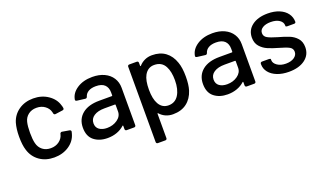

<svg xmlns="http://www.w3.org/2000/svg" viewBox="-68 -966 2737 1606"><g transform="rotate(-20 1300.0 -163.0)"><path d="M63 -135Q48 -181 48 -256Q48 -325 63 -377Q83 -441 137.5 -479Q192 -517 267 -517Q342 -517 398 -479Q454 -441 471 -383Q476 -370 478 -355V-353Q478 -341 465 -339L400 -330H397Q386 -330 383 -341L380 -354Q372 -388 341 -411Q310 -434 266 -434Q223 -434 193 -411Q163 -388 154 -350Q145 -314 145 -255Q145 -197 154 -161Q164 -121 193.5 -98Q223 -75 266 -75Q309 -75 340 -97.5Q371 -120 380 -155L381 -159V-160Q382 -165 387 -169.5Q392 -174 398 -173L463 -162Q477 -159 476 -146Q475 -142 471 -127Q454 -66 398 -29Q342 8 267 8Q191 8 137 -30.5Q83 -69 63 -135Z M994 -348V-15Q994 -8 990 -4Q986 0 979 0H913Q906 0 902 -4Q898 -8 898 -15V-43Q898 -46 896 -47Q894 -48 892 -46Q864 -20 825.5 -6Q787 8 742 8Q669 8 622 -29.5Q575 -67 575 -143Q575 -221 629.5 -265.5Q684 -310 782 -310H893Q898 -310 898 -315V-341Q898 -385 872.5 -409.5Q847 -434 795 -434Q754 -434 728.5 -419Q703 -404 695 -377Q691 -364 678 -365L606 -374Q599 -375 595 -378.5Q591 -382 592 -387Q601 -444 656.5 -480.5Q712 -517 793 -517Q854 -517 899.5 -495.5Q945 -474 969.5 -435.5Q994 -397 994 -348ZM898 -172V-230Q898 -235 893 -235H800Q741 -235 706 -212Q671 -189 671 -148Q671 -111 697.5 -92Q724 -73 766 -73Q819 -73 858.5 -101Q898 -129 898 -172Z M1531 -253Q1531 -180 1516 -132Q1495 -66 1446.5 -29Q1398 8 1324 8Q1289 8 1259.5 -5Q1230 -18 1208 -43Q1206 -45 1204 -44.5Q1202 -44 1202 -41V176Q1202 183 1198 187Q1194 191 1187 191H1121Q1114 191 1110 187Q1106 183 1106 176V-494Q1106 -501 1110 -505Q1114 -509 1121 -509H1187Q1194 -509 1198 -505Q1202 -501 1202 -494V-468Q1202 -465 1204 -464Q1206 -463 1208 -465Q1230 -490 1259.5 -503.5Q1289 -517 1324 -517Q1396 -517 1443.5 -481.5Q1491 -446 1513 -381Q1531 -331 1531 -253ZM1435 -255Q1435 -332 1410 -379Q1381 -434 1314 -434Q1257 -434 1227 -380Q1203 -337 1203 -254Q1203 -172 1229 -126Q1258 -75 1314 -75Q1372 -75 1403 -123Q1435 -173 1435 -255Z M2063 -348V-15Q2063 -8 2059 -4Q2055 0 2048 0H1982Q1975 0 1971 -4Q1967 -8 1967 -15V-43Q1967 -46 1965 -47Q1963 -48 1961 -46Q1933 -20 1894.5 -6Q1856 8 1811 8Q1738 8 1691 -29.5Q1644 -67 1644 -143Q1644 -221 1698.5 -265.5Q1753 -310 1851 -310H1962Q1967 -310 1967 -315V-341Q1967 -385 1941.5 -409.5Q1916 -434 1864 -434Q1823 -434 1797.5 -419Q1772 -404 1764 -377Q1760 -364 1747 -365L1675 -374Q1668 -375 1664 -378.5Q1660 -382 1661 -387Q1670 -444 1725.5 -480.5Q1781 -517 1862 -517Q1923 -517 1968.5 -495.5Q2014 -474 2038.5 -435.5Q2063 -397 2063 -348ZM1967 -172V-230Q1967 -235 1962 -235H1869Q1810 -235 1775 -212Q1740 -189 1740 -148Q1740 -111 1766.5 -92Q1793 -73 1835 -73Q1888 -73 1927.5 -101Q1967 -129 1967 -172Z M2157 -131V-137Q2157 -144 2161 -148Q2165 -152 2172 -152H2234Q2241 -152 2245 -150Q2249 -148 2249 -145V-137Q2249 -109 2279.5 -88Q2310 -67 2356 -67Q2402 -67 2430 -86.5Q2458 -106 2458 -136Q2458 -165 2432 -179.5Q2406 -194 2348 -210Q2291 -226 2252.5 -242.5Q2214 -259 2187.5 -289.5Q2161 -320 2161 -368Q2161 -435 2213.5 -474.5Q2266 -514 2353 -514Q2411 -514 2455.5 -495.5Q2500 -477 2524 -444Q2548 -411 2548 -370Q2548 -364 2544 -360.5Q2540 -357 2533 -357H2473Q2466 -357 2462 -359Q2458 -361 2458 -364V-370Q2458 -399 2429.5 -418.5Q2401 -438 2352 -438Q2308 -438 2280.5 -421Q2253 -404 2253 -375Q2253 -346 2279.5 -331Q2306 -316 2365 -299Q2423 -283 2461.5 -267.5Q2500 -252 2527 -221.5Q2554 -191 2554 -142Q2554 -74 2500.5 -34Q2447 6 2357 6Q2298 6 2252.5 -12Q2207 -30 2182 -61.5Q2157 -93 2157 -131Z"/></g></svg>

Font: Barlow_Medium_SS
Style: Regular
Weight: 500
Designer: Jeremy Tribby
Foundry: Jeremy Tribby
Version: Version 1.101 August 23, 2024